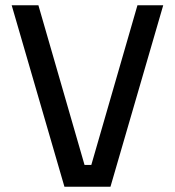

<svg xmlns="http://www.w3.org/2000/svg" viewBox="-20 -710 665 730"><path d="M225 0 24.4 -690H126L301.4 -83H327.2L502.6 -690H600.6L400 0Z"/></svg>

Font: Mozilla Headline ExtraLight
Style: Regular
Weight: 200
Designer: Studio DRAMA
Foundry: Studio DRAMA
Version: Version 1.000